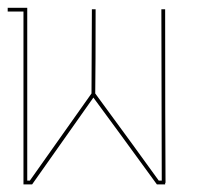

<svg xmlns="http://www.w3.org/2000/svg" viewBox="-20 -862 570 499"><path d="M399.4 -837.9Q399.4 -689.5 400.4 -392.6Q397.5 -392.6 392.6 -392.6Q337.9 -468.8 227.5 -619.1Q228.5 -692.4 228.5 -837.9Q225.6 -837.9 218.8 -837.9Q218.8 -764.6 217.8 -619.1Q165 -543.9 57.6 -392.6Q55.7 -392.6 50.8 -392.6Q50.8 -541 50.8 -837.9Q50.8 -837.9 50.8 -837.9Q50.8 -838.9 50.8 -841.8Q34.2 -841.8 0 -841.8Q0 -839.8 0 -836.9Q0 -835 0 -832Q13.7 -832 41 -832Q41 -685.5 41 -392.6Q41 -392.6 41 -392.6Q41 -389.6 41 -382.8Q47.9 -382.8 61.5 -382.8Q62.5 -382.8 63.5 -382.8Q116.2 -458 222.7 -608.4Q278.3 -533.2 387.7 -382.8Q388.7 -382.8 388.7 -382.8Q395.5 -382.8 409.2 -382.8Q409.2 -384.8 409.2 -386.7Q409.2 -386.7 410.2 -386.7Q409.2 -537.1 409.2 -837.9Q405.3 -837.9 399.4 -837.9Z"/></svg>

Font: Reach
Style: Line
Weight: 400
Designer: Billy Harris
Version: Reach Line